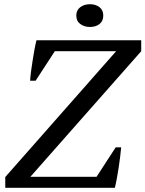

<svg xmlns="http://www.w3.org/2000/svg" viewBox="-20 -891 690 911"><path d="M529 -192H555Q553 -171 550 -146Q547 -121 543 -95.5Q539 -70 534.5 -45Q530 -20 525 0H5V-51L531 -648H240L149 -508H123Q124 -529 127.5 -554Q131 -579 135 -605Q139 -631 143.5 -655.5Q148 -680 153 -700H650V-648L124 -52H438ZM342 -817Q342 -843 361 -857Q380 -871 407 -871Q434 -871 452 -857Q470 -843 470 -817Q470 -791 452 -777Q434 -763 407 -763Q380 -763 361 -777Q342 -791 342 -817Z"/></svg>

Font: PTSerifItalic
Style: Italic
Weight: 400
Italic angle: -12°
Designer: A.Korolkova, O.Umpeleva, V.Yefimov
Foundry: ParaType Ltd
Version: Version 1.000W OFL